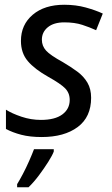

<svg xmlns="http://www.w3.org/2000/svg" viewBox="-20 -566 472 807"><path d="M155 10Q106 10 69.5 0.5Q33 -9 5 -24V-105Q30 -89 70 -75.5Q110 -62 152 -62Q211 -62 242 -85Q273 -108 273 -146Q273 -175 254 -194.5Q235 -214 183 -243Q126 -275 97 -309Q68 -343 68 -394Q68 -462 117.5 -504Q167 -546 250 -546Q299 -546 340.5 -534.5Q382 -523 412 -509L384 -439Q358 -451 326 -461.5Q294 -472 250 -472Q206 -472 181 -451.5Q156 -431 156 -399Q156 -373 173.5 -353.5Q191 -334 244 -305Q278 -285 305 -265Q332 -245 347.5 -218.5Q363 -192 363 -155Q363 -74 306.5 -32Q250 10 155 10ZM52 221V208Q62 192 76 165.5Q90 139 102.5 110.5Q115 82 123 61H206V71Q200 87 183 114Q166 141 144 170.5Q122 200 100 221Z"/></svg>

Font: BC Sans
Style: Italic
Weight: 400
Italic angle: -12°
Designer: Monotype Design Team
Designer: Province of B.C.
Foundry: Monotype Imaging Inc.
Version: Version 2.000;GOOG;noto-source:20170915:90ef993387c0